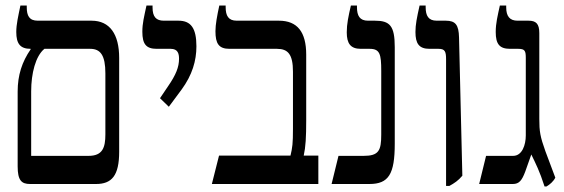

<svg xmlns="http://www.w3.org/2000/svg" viewBox="-20 -667 2046 696"><path d="M89 0H328C385 0 412 -30 412 -117V-457C412 -543 378 -592 312 -592H117C86 -592 77 -610 77 -641V-647H54C46 -608 39 -579 39 -551C39 -509 53 -490 91 -490V-488C60 -443 44 -395 44 -335V-64C44 -13 58 0 89 0ZM93 -102V-336C93 -401 109 -464 141 -490H307C344 -490 362 -467 362 -401V-180C362 -132 352 -102 301 -102Z M592 -280 638 -342C677 -395 692 -447 692 -499C692 -565 672 -592 627 -592H574C546 -592 533 -606 533 -640V-647H511C502 -605 496 -582 496 -552C496 -507 510 -490 548 -490H599C625 -490 629 -472 629 -454C629 -424 618 -396 589 -354L560 -311Z M748 0H1134V-103H1081C1088 -134 1090 -170 1090 -230V-469C1090 -551 1058 -592 991 -592H838C808 -592 798 -610 798 -641V-647H775C767 -610 761 -578 761 -554C761 -509 773 -490 812 -490H984C1024 -490 1042 -470 1042 -407V-200C1042 -147 1040 -132 1033 -103H774Z M1182 0H1319C1389 0 1411 -36 1411 -146V-496C1411 -574 1393 -592 1339 -592H1314C1284 -592 1274 -610 1274 -641V-647H1252C1243 -608 1237 -580 1237 -550C1237 -509 1251 -490 1288 -490H1320C1357 -490 1362 -471 1362 -410V-179C1362 -121 1353 -102 1298 -102H1207Z M1597 7H1609C1627 -3 1641 -12 1656 -30L1644 -531C1643 -577 1631 -592 1596 -592H1563C1533 -592 1523 -610 1523 -641V-647H1501C1491 -602 1486 -578 1486 -551C1486 -509 1499 -490 1537 -490H1570C1593 -490 1597 -480 1597 -452Z M1954 9H1961C1973 2 1986 -9 1993 -23L1957 -119C1938 -172 1935 -191 1935 -236V-547C1935 -581 1923 -592 1896 -592H1856C1828 -592 1815 -608 1815 -640V-647H1792C1784 -610 1777 -583 1777 -551C1777 -507 1791 -490 1829 -490H1859C1883 -490 1886 -482 1886 -457V-176C1886 -142 1873 -102 1840 -102H1742L1717 0H1839C1862 0 1872 -13 1884 -45L1906 -107C1922 -74 1936 -47 1954 9Z"/></svg>

Font: Noto Serif Hebrew Condensed Medium
Style: Regular
Weight: 500
Width: 3
Designer: Monotype Design Team
Foundry: Monotype Imaging Inc.
Version: Version 2.004